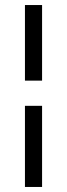

<svg xmlns="http://www.w3.org/2000/svg" viewBox="-20 -669 266 762"><path d="M79 -349V-649H147V-349ZM79 73V-249H147V73Z"/></svg>

Font: Smooch Sans SemiBold
Style: Bold
Weight: 600
Designer: Robert E. Leuschke
Foundry: Robert E. Leuschke
Version: Version 1.010; ttfautohint (v1.8.3)